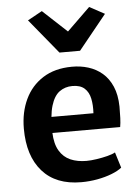

<svg xmlns="http://www.w3.org/2000/svg" viewBox="-58 -895 688 948"><g transform="rotate(-5 286.0 -421.0)"><path d="M306.5 8Q181 8 113.8 -68.2Q46.5 -144.5 46.5 -280Q46.5 -361 76.8 -425Q107 -489 165.5 -526.2Q224 -563.5 308.5 -564Q351.5 -564.5 390.2 -552.5Q429 -540.5 459.2 -514.8Q489.5 -489 507.5 -447.5Q525.5 -406 526.5 -347.5Q526.5 -316.5 525.5 -290.8Q524.5 -265 521 -246.5H123L133 -326H395.5Q398 -366 391.2 -398.5Q384.5 -431 363.5 -450Q342.5 -469 303.5 -469Q267 -469 239.5 -449Q212 -429 197.5 -381Q183 -333 185 -249.5Q187 -192 207.5 -158Q228 -124 262.2 -109.2Q296.5 -94.5 341 -94.5Q363 -94.5 391.2 -98.8Q419.5 -103 445.2 -109.5Q471 -116 484.5 -124L508.5 -46.5Q490 -31.5 458 -19Q426 -6.5 386.5 0.8Q347 8 306.5 8ZM113.5 -811 185.5 -850.5 305.5 -739 420 -850.5 495 -810 356.5 -639H254.5Z"/></g></svg>

Font: Merriweather Sans SemiBold
Style: Regular
Weight: 600
Designer: Eben Sorkin
Foundry: Eben Sorkin
Version: Version 2.001